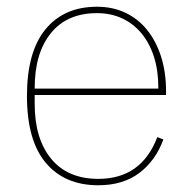

<svg xmlns="http://www.w3.org/2000/svg" viewBox="-20 -538 573 570"><path d="M272 12Q172 12 116 -54.5Q60 -121 60 -253Q60 -384 115 -451Q170 -518 268 -518Q314 -518 351.5 -500.5Q389 -483 416 -450Q443 -417 458 -370.5Q473 -324 473 -266V-256H83V-229Q83 -126 132 -66.5Q181 -7 272 -7Q400 -7 447 -131L465 -124Q442 -61 393.5 -24.5Q345 12 272 12ZM268 -499Q179 -499 131 -439.5Q83 -380 83 -277V-275H450V-279Q450 -329 437 -369.5Q424 -410 400 -439Q376 -468 342.5 -483.5Q309 -499 268 -499Z"/></svg>

Font: IBM Plex Sans KR Thin
Style: Regular
Weight: 100
Designer: Mike Abbink; Paul van der Laan; Pieter van Rosmalen; Wujin Sim; Chorong Kim; Dohee Lee;
Foundry: Sandoll Inc.
Version: Version 1.001